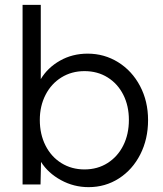

<svg xmlns="http://www.w3.org/2000/svg" viewBox="-20 -760 671 791"><path d="M149 -93 147 0H73V-740H148V-434Q176 -481 227 -510Q278 -539 341 -539Q410 -539 467 -503.5Q524 -468 557 -405.5Q590 -343 590 -265Q590 -187 558 -124Q526 -61 470 -25Q414 11 345 11Q284 11 231 -18Q178 -47 149 -93ZM511 -266Q511 -324 488 -369.5Q465 -415 423.5 -441Q382 -467 328 -467Q275 -467 233 -441Q191 -415 167.5 -369Q144 -323 144 -266Q144 -207 167.5 -160.5Q191 -114 233 -88Q275 -62 328 -62Q382 -62 423.5 -88.5Q465 -115 488 -161Q511 -207 511 -266Z"/></svg>

Font: Lexend HM
Style: Regular
Weight: 400
Designer: Bonnie Shaver-Troup, Thomas Jockin, Octavio Pardo
Foundry: Lexend
Version: Version 1.091